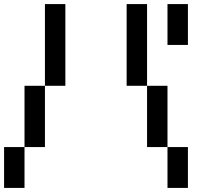

<svg xmlns="http://www.w3.org/2000/svg" viewBox="-20 -920 1040 940"><path d="M0 -200H100V0H0ZM800 -200H900V0H800ZM800 -500V-200H700V-500ZM800 -700V-900H900V-700ZM100 -200V-500H200V-200ZM200 -500V-900H300V-500ZM600 -500V-900H700V-500Z"/></svg>

Font: GalmuriMono9 Regular
Style: Regular
Weight: 400
Designer: Lee Minseo (quiple)
Version: Version 2.399;hotconv 1.1.1;makeotfexe 2.6.0 DEVELOPMENT